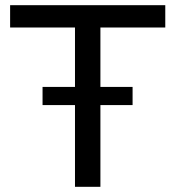

<svg xmlns="http://www.w3.org/2000/svg" viewBox="-20 -720 675 740"><path d="M144 -315H269V0H367V-315H491V-385H367V-614H617V-700H19V-614H269V-385H144Z"/></svg>

Font: Uncut Sans Medium
Style: Regular
Weight: 500
Designer: Kasper Nordkvist
Foundry: UNCUT.wtf
Version: Version 1.304;Glyphs 3.2 (3246)